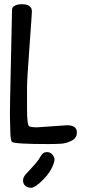

<svg xmlns="http://www.w3.org/2000/svg" viewBox="-20 -681 412 909"><path d="M27 -139 28 -217 37 -635Q37 -647 50 -654Q63 -661 83 -661Q131 -661 131 -627Q131 -616 119.5 -459Q108 -302 108 -271Q108 -271 108 -165Q108 -90 118 -83Q133 -78 153 -78L297 -88Q344 -88 344 -54Q344 -27 318.5 -14.5Q293 -2 268 -0.5Q243 1 207 1Q50 1 37 -9Q30 -15 29 -54.5Q28 -94 27.5 -110Q27 -126 27 -139ZM235 90Q222 132 184 170Q146 208 127.5 208Q109 208 99 198Q89 188 89 173.5Q89 159 101.5 144.5Q114 130 136.5 106.5Q159 83 171 61Q183 39 201 39Q219 39 228.5 51.5Q238 64 238 73Q238 82 235 90Z"/></svg>

Font: Patrick Hand
Style: Regular
Weight: 400
Designer: Patrick Wagesreiter
Foundry: Patrick Wagesreiter
Version: Version 1.003;PS 001.003;hotconv 1.0.70;makeotf.lib2.5.58329